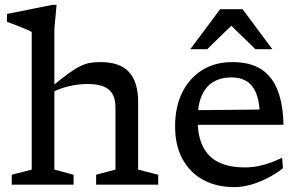

<svg xmlns="http://www.w3.org/2000/svg" viewBox="-20 -754 1226 784"><path d="M372.5 -40.5 451.5 -61.5V-315.5Q451.5 -348.5 439.8 -369.5Q428 -390.5 402.8 -400.8Q377.5 -411 336.5 -411Q299.5 -411 262.8 -402.2Q226 -393.5 199.5 -380L188.5 -398.5Q230.5 -432.5 258.2 -452.8Q286 -473 306.5 -483.2Q327 -493.5 346.2 -497Q365.5 -500.5 390 -500.5Q469.5 -500.5 506.8 -460Q544 -419.5 544 -337.5V-61.5L626 -40.5V0H372.5ZM280.5 0H28V-40.5L109.5 -61.5V-623.5Q103 -627.5 86.5 -634.5Q70 -641.5 49 -649.8Q28 -658 8.5 -665V-697L192.5 -734H211L202 -636.5V-61.5L280.5 -40.5Z M929 -500.5Q1002 -500.5 1047.2 -470.8Q1092.5 -441 1114.2 -384Q1136 -327 1137.5 -244.5H772.5L770.5 -304L1070.5 -307L1040.5 -294Q1038.5 -344.5 1024.8 -376.2Q1011 -408 986 -423Q961 -438 925.5 -438Q882 -438 851 -419.5Q820 -401 803.5 -363Q787 -325 787 -265Q787 -198.5 808.8 -155.2Q830.5 -112 873.2 -91.2Q916 -70.5 979.5 -70.5Q1009 -70.5 1035.8 -76Q1062.5 -81.5 1086.5 -90.5Q1110.5 -99.5 1132 -110L1135.5 -67Q1104.5 -43 1070.2 -25.8Q1036 -8.5 1002 0.8Q968 10 937 10Q864 10 809.8 -19.5Q755.5 -49 725.2 -104.5Q695 -160 695 -238.5Q695 -317 724 -376Q753 -435 805.5 -467.8Q858 -500.5 929 -500.5ZM757 -553 879 -716.5H970.5L1092 -553H1023L912.5 -660.5H936.5L826 -553Z"/></svg>

Font: Newsreader 9pt
Style: Regular
Weight: 400
Designer: Hugues Gentile
Foundry: Production Type
Version: Version 1.003